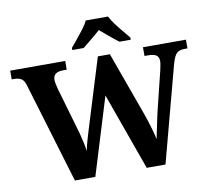

<svg xmlns="http://www.w3.org/2000/svg" viewBox="-96 -1040 1259 1148"><g transform="rotate(-10 533.5 -465.5)"><path d="M84 -608Q75 -640 58.5 -650.5Q42 -661 13 -661H0V-714H334V-661H311Q251 -661 251 -613Q251 -605 254 -589Q257 -573 261 -559L328 -328Q336 -303 344 -272.5Q352 -242 358.5 -212.5Q365 -183 367 -161Q374 -193 382 -221.5Q390 -250 399 -279L531 -707H604L742 -325Q759 -278 772.5 -231.5Q786 -185 791 -159Q799 -195 809 -245.5Q819 -296 831 -344L884 -560Q887 -572 890 -589Q893 -606 893 -614Q893 -640 877.5 -650.5Q862 -661 829 -661H806V-714H1067V-661H1048Q1019 -661 1002.5 -647Q986 -633 972 -583L817 0H703L535 -469L391 0H267ZM387 -784Q403 -803 424.5 -829Q446 -855 466.5 -882Q487 -909 497 -931H632Q643 -909 663 -882Q683 -855 705 -829Q727 -803 742 -784V-771H673Q659 -782 639 -798Q619 -814 599 -831Q579 -848 564 -861Q542 -841 509.5 -814.5Q477 -788 456 -771H387Z"/></g></svg>

Font: Noto Serif Toto
Style: Bold
Weight: 700
Designer: Monotype Design Team
Foundry: Monotype Imaging Inc.
Version: Version 2.001; ttfautohint (v1.8.4.7-5d5b)